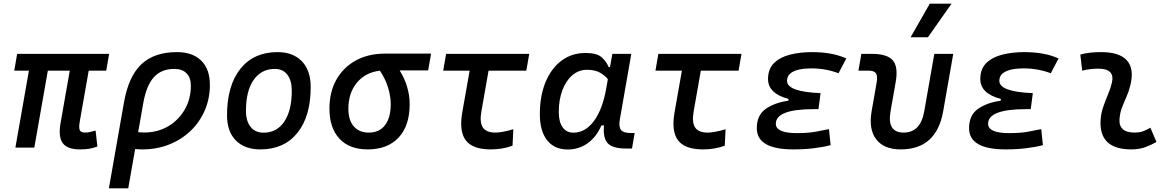

<svg xmlns="http://www.w3.org/2000/svg" viewBox="-20 -815 6485 1060"><path d="M420.9 9.8Q351.6 9.8 326.2 -25.1Q300.8 -60.1 314.5 -136.7L365.2 -424.8H244.1L169.4 0H64.9L139.6 -424.8H58.6L74.7 -517.6H582.5L566.4 -424.8H469.7L419.9 -141.6Q414.6 -110.8 420.2 -96.9Q425.8 -83 451.7 -83Q463.4 -83 476.6 -86.2Q489.7 -89.4 507.8 -94.2L517.6 -5.9Q492.2 2.9 471.9 6.3Q451.7 9.8 420.9 9.8Z M957 -527.3Q1043.5 -527.3 1091.1 -480.2Q1138.7 -433.1 1138.7 -346.7Q1138.7 -270.5 1110.6 -205.6Q1082.5 -140.6 1032 -92.3Q981.4 -43.9 913.6 -17.1Q845.7 9.8 765.6 9.8Q746.6 9.8 726.1 7.8L688 224.6H581.1L664.6 -250.5Q689.5 -393.1 760.5 -460.2Q831.5 -527.3 957 -527.3ZM742.7 -85Q758.8 -83.5 776.4 -83.5Q849.6 -83.5 907.7 -117.4Q965.8 -151.4 999.8 -210Q1033.7 -268.6 1033.7 -341.8Q1033.7 -386.2 1009.8 -410.4Q985.8 -434.6 942.4 -434.6Q871.1 -434.6 829.6 -388.9Q788.1 -343.3 771 -246.1Z M1417 9.8Q1330.6 9.8 1282 -39.8Q1233.4 -89.4 1233.4 -177.7Q1233.4 -342.8 1307.1 -435.1Q1380.9 -527.3 1511.7 -527.3Q1598.1 -527.3 1646.7 -476.6Q1695.3 -425.8 1695.3 -335Q1695.3 -172.4 1621.8 -81.3Q1548.3 9.8 1417 9.8ZM1435.1 -82.5Q1508.3 -82.5 1549.6 -143.8Q1590.8 -205.1 1590.8 -314Q1590.8 -370.6 1566.4 -402.6Q1542 -434.6 1497.6 -434.6Q1422.4 -434.6 1380.1 -373.5Q1337.9 -312.5 1337.9 -203.6Q1337.9 -146.5 1363.5 -114.5Q1389.2 -82.5 1435.1 -82.5Z M2009.3 9.8Q1909.2 9.8 1854 -49.3Q1798.8 -108.4 1798.8 -215.8Q1798.8 -307.1 1837.2 -375.2Q1875.5 -443.4 1944.6 -481.2Q2013.7 -519 2106 -519H2359.9L2343.8 -426.3H2186.5Q2214.4 -381.3 2228 -334.2Q2241.7 -287.1 2241.7 -240.2Q2241.7 -121.1 2180.9 -55.7Q2120.1 9.8 2009.3 9.8ZM2077.6 -424.8Q1998 -415.5 1950.7 -358.9Q1903.3 -302.2 1903.3 -213.9Q1903.3 -151.9 1933.1 -117.4Q1962.9 -83 2016.6 -83Q2074.2 -83 2105.7 -124Q2137.2 -165 2137.2 -240.2Q2137.2 -282.2 2123 -329.8Q2108.9 -377.4 2077.6 -424.8Z M2689 9.8Q2589.8 9.8 2551.8 -40Q2513.7 -89.8 2532.2 -195.3L2572.8 -424.8H2426.8L2442.9 -517.6H2901.9L2885.7 -424.8H2677.2L2637.7 -200.2Q2627 -139.6 2645.8 -111.3Q2664.6 -83 2714.8 -83Q2752 -83 2814 -101.6L2809.6 -10.7Q2754.9 9.8 2689 9.8Z M3347.7 -444.3 3360.8 -517.6H3465.3L3401.9 -154.8Q3395 -115.7 3408 -98.1Q3420.9 -80.6 3463.9 -80.6H3483.9L3469.2 4.9H3434.6Q3362.8 4.9 3335.4 -23.9Q3308.1 -52.7 3314.5 -122.6H3300.3Q3272.9 -59.1 3224.6 -24.4Q3176.3 10.3 3113.8 10.3Q3040.5 10.3 3000.5 -40.8Q2960.4 -91.8 2960.4 -184.1Q2960.4 -285.6 2991.9 -361.8Q3023.4 -438 3080.1 -480.2Q3136.7 -522.5 3212.4 -522.5Q3272.9 -522.5 3299.3 -500.7Q3325.7 -479 3340.8 -444.3ZM3220.7 -429.7Q3174.3 -429.7 3139.2 -399.2Q3104 -368.7 3084.5 -315.9Q3064.9 -263.2 3064.9 -196.3Q3064.9 -141.6 3086.2 -112.1Q3107.4 -82.5 3145.5 -82.5Q3210.9 -82.5 3258.5 -146.2Q3306.2 -210 3326.7 -325.7L3335.9 -377.9Q3320.3 -397.5 3293 -413.6Q3265.6 -429.7 3220.7 -429.7Z M3860.8 9.8Q3761.7 9.8 3723.6 -40Q3685.5 -89.8 3704.1 -195.3L3744.6 -424.8H3598.6L3614.7 -517.6H4073.7L4057.6 -424.8H3849.1L3809.6 -200.2Q3798.8 -139.6 3817.6 -111.3Q3836.4 -83 3886.7 -83Q3923.8 -83 3985.8 -101.6L3981.4 -10.7Q3926.8 9.8 3860.8 9.8Z M4359.9 9.8Q4158.2 9.8 4158.2 -107.4Q4158.2 -179.2 4207.5 -213.9Q4256.8 -248.5 4332 -258.8L4334 -268.6Q4220.2 -298.3 4220.2 -378.9Q4220.2 -434.6 4253.4 -467Q4286.6 -499.5 4341.8 -513.4Q4397 -527.3 4462.4 -527.3Q4575.7 -527.3 4652.3 -492.2L4609.4 -410.6Q4539.1 -437.5 4457.5 -437.5Q4422.9 -437.5 4392.6 -431.2Q4362.3 -424.8 4343.8 -409.9Q4325.2 -395 4325.2 -368.7Q4325.2 -308.1 4510.3 -300.8L4498.5 -212.4H4473.1Q4263.2 -212.4 4263.2 -131.8Q4263.2 -80.1 4379.4 -80.1Q4440.4 -80.1 4482.2 -87.6Q4523.9 -95.2 4556.6 -102.1L4565.9 -13.7Q4524.9 -2.9 4472.9 3.4Q4420.9 9.8 4359.9 9.8Z M4952.6 9.8Q4859.9 9.8 4817.4 -45.9Q4774.9 -101.6 4792 -200.2L4819.3 -356.4Q4826.2 -394 4816.7 -409.4Q4807.1 -424.8 4776.9 -424.8H4719.2L4735.4 -517.6H4793Q4878.9 -517.6 4909.4 -481.4Q4939.9 -445.3 4924.8 -361.3L4896.5 -200.2Q4876 -83 4968.8 -83Q5062 -83 5082.5 -200.2L5138.2 -517.6H5242.7L5187 -200.2Q5149.9 9.8 4952.6 9.8ZM5007.3 -609.4 5113.3 -794.9H5233.4L5103 -609.4Z M5531.7 9.8Q5330.1 9.8 5330.1 -107.4Q5330.1 -179.2 5379.4 -213.9Q5428.7 -248.5 5503.9 -258.8L5505.9 -268.6Q5392.1 -298.3 5392.1 -378.9Q5392.1 -434.6 5425.3 -467Q5458.5 -499.5 5513.7 -513.4Q5568.8 -527.3 5634.3 -527.3Q5747.6 -527.3 5824.2 -492.2L5781.2 -410.6Q5710.9 -437.5 5629.4 -437.5Q5594.7 -437.5 5564.5 -431.2Q5534.2 -424.8 5515.6 -409.9Q5497.1 -395 5497.1 -368.7Q5497.1 -308.1 5682.1 -300.8L5670.4 -212.4H5645Q5435.1 -212.4 5435.1 -131.8Q5435.1 -80.1 5551.3 -80.1Q5612.3 -80.1 5654.1 -87.6Q5695.8 -95.2 5728.5 -102.1L5737.8 -13.7Q5696.8 -2.9 5644.8 3.4Q5592.8 9.8 5531.7 9.8Z M6331.1 -109.9 6364.7 -31.2Q6335 -14.2 6301.8 -2.2Q6268.6 9.8 6225.6 9.8Q6045.9 9.8 6056.2 -153.3Q6058.6 -189.9 6070.6 -224.6Q6082.5 -259.3 6096.4 -292Q6110.4 -324.7 6117.7 -355Q6138.7 -436 6043.9 -436Q5997.6 -436 5954.6 -424.8L5944.3 -513.7Q5973.1 -522 6002 -524.7Q6030.8 -527.3 6059.6 -527.3Q6160.6 -527.3 6201.7 -481.2Q6242.7 -435.1 6220.7 -345.2Q6212.4 -310.5 6199 -280.5Q6185.5 -250.5 6174.3 -221.2Q6163.1 -191.9 6160.6 -157.7Q6155.3 -83 6244.6 -83Q6269 -83 6287.4 -89.1Q6305.7 -95.2 6331.1 -109.9Z"/></svg>

Font: Cascadia Mono PL
Style: Italic
Weight: 400
Italic angle: -10°
Monospace: yes
Designer: Aaron Bell
Foundry: Saja Typeworks
Version: Version 2404.023; ttfautohint (v1.8.4)